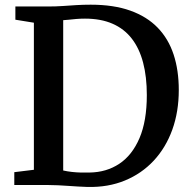

<svg xmlns="http://www.w3.org/2000/svg" viewBox="-20 -770 796 799"><path d="M344 8Q325 7.5 304.5 6.2Q284 5 263 3.5Q242 2 221.5 1Q201 0 182.5 0H39.5V-53.5L121 -63.5V-675.5L44 -688V-743H181.5Q213 -743 241.5 -745Q270 -747 298.5 -748.8Q327 -750.5 357.5 -750.5Q453 -750.5 522.2 -725.8Q591.5 -701 636.2 -654.8Q681 -608.5 702.5 -543Q724 -477.5 724 -395.5Q724 -305 697 -230.2Q670 -155.5 619.8 -101.5Q569.5 -47.5 499.8 -18.8Q430 10 344 8ZM353 -52Q423 -53 476.5 -88.5Q530 -124 560.5 -195.2Q591 -266.5 591 -374.5Q591 -450.5 575.5 -509.5Q560 -568.5 528.5 -609.2Q497 -650 448.5 -671.2Q400 -692.5 333.5 -692.5Q314 -692.5 297.2 -691Q280.5 -689.5 267 -688Q253.5 -686.5 243 -686V-60.5Q261 -56.5 279.2 -54.5Q297.5 -52.5 315.5 -52Q333.5 -51.5 353 -52Z"/></svg>

Font: Merriweather SemiBold
Style: Regular
Weight: 600
Version: Version 2.100